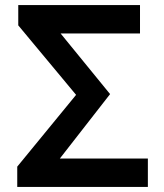

<svg xmlns="http://www.w3.org/2000/svg" viewBox="-20 -737 646 757"><path d="M48 -80 280 -363 52 -637V-717H532V-605H219L414 -366L216 -112H563V0H48Z"/></svg>

Font: Nebula Sans Semibold
Style: Regular
Weight: 600
Designer: Paul D. Hunt for Adobe (as Source Sans)
Foundry: Nebula Entertainment & Broadcasting LLC
Version: Version 1.010